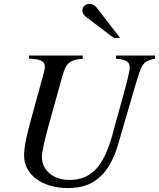

<svg xmlns="http://www.w3.org/2000/svg" viewBox="-20 -934 805 972"><path d="M588 -742 473 -891C460 -908 448 -914 433 -914C413 -914 397 -902 397 -880C397 -868 403 -858 416 -848L556 -742ZM765 -653H567V-637C620 -632 637 -621 637 -591C637 -582 630 -547 614 -488L550 -255C505 -91 443 -23 330 -23C252 -23 192 -70 192 -141C192 -163 205 -225 232 -320L295 -546C314 -615 331 -630 399 -637V-653H127V-637C189 -635 207 -622 207 -596C207 -584 203 -569 198 -551L146 -362C120 -267 102 -200 102 -146C102 -51 192 18 323 18C388 18 438 3 481 -34C524 -70 556 -128 578 -203L661 -488C699 -618 703 -623 765 -637Z"/></svg>

Font: XITS
Style: Italic
Weight: 400
Italic angle: -16.33°
Designer: MicroPress Inc., with final additions and corrections provided by Coen Hoffman, Elsevier (retired)
Version: Version 1.302